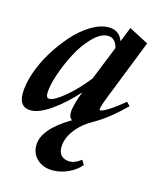

<svg xmlns="http://www.w3.org/2000/svg" viewBox="-116 -537 712 859"><g transform="rotate(15 240.0 -107.5)"><path d="M45.4 11.2Q-8.8 11.2 -8.8 -52.7Q-8.8 -95.2 9 -148.2Q26.9 -201.2 57.6 -251.5Q88.4 -301.8 125.7 -344Q163.1 -386.2 206.1 -412.1Q249 -438 287.6 -438Q336.9 -438 353.5 -391.6L380.9 -460L471.2 -413.1L363.3 -139.6Q342.3 -86.9 342.3 -73.2Q342.3 -69.3 345.7 -69.3Q351.1 -69.3 362.5 -74.5Q374 -79.6 397.9 -95.9Q421.9 -112.3 452.1 -137.7L467.8 -121.1Q393.1 -47.4 330.6 -12.7Q278.8 16.1 249.8 55.4Q220.7 94.7 220.7 136.2Q220.7 160.6 234.6 173.8Q248.5 187 273.9 187Q295.9 187 325.7 165L338.4 186Q316.4 212.4 281.2 228.8Q246.1 245.1 208.5 245.1Q166 245.1 137.9 220.2Q109.9 195.3 109.9 155.3Q109.9 80.6 235.4 5.9Q221.2 -2.9 221.2 -25.4Q221.2 -58.1 247.6 -126.5Q194.3 -66.4 138.9 -27.6Q83.5 11.2 45.4 11.2ZM97.7 -82Q97.7 -60.1 111.3 -60.1Q134.8 -60.1 183.3 -100.8Q231.9 -141.6 276.4 -199.2L339.4 -356Q328.6 -400.4 293 -400.4Q260.3 -400.4 223.6 -363Q187 -325.7 160.2 -273.9Q133.3 -222.2 115.5 -168.7Q97.7 -115.2 97.7 -82Z"/></g></svg>

Font: Elstob 14pt
Style: Bold Italic
Weight: 700
Italic angle: -20°
Designer: Peter S. Baker
Version: Version 1.015